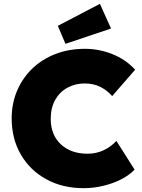

<svg xmlns="http://www.w3.org/2000/svg" viewBox="-20 -973 741 1003"><path d="M417 10Q307 10 222 -36.5Q137 -83 89 -165.5Q41 -248 41 -354Q41 -433 69.5 -499.5Q98 -566 149 -615Q200 -664 270 -691Q340 -718 424 -718Q497 -718 566.5 -690.5Q636 -663 686 -609L566 -471Q541 -500 505.5 -518.5Q470 -537 422 -537Q373 -537 332.5 -515Q292 -493 268.5 -451.5Q245 -410 245 -352Q245 -269 297.5 -219.5Q350 -170 438 -170Q484 -170 523 -189Q562 -208 588 -237L683 -87Q657 -59 614.5 -37Q572 -15 520.5 -2.5Q469 10 417 10ZM322 -744 282 -838 502 -953 560 -824Z"/></svg>

Font: Lexend Deca ExtraBold
Style: Regular
Weight: 800
Designer: Bonnie Shaver-Troup, Thomas Jockin
Foundry: Lexend
Version: Version 1.008; ttfautohint (v1.8.4.7-5d5b)